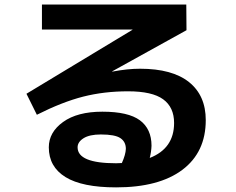

<svg xmlns="http://www.w3.org/2000/svg" viewBox="-20 -770 1040 847"><path d="M640.6 -73.2Q748 -115.2 748 -227.5Q748 -296.9 699.7 -332Q651.4 -367.2 544.9 -367.2Q439.5 -367.2 347.2 -343.8Q254.9 -320.3 142.6 -263.7L96.7 -356.4L564.5 -638.7V-639.6H165V-750H801.8L802.7 -636.7L474.6 -455.1L475.6 -454.1Q542 -466.8 597.7 -466.8Q740.2 -466.8 814 -407.7Q887.7 -348.6 887.7 -240.2Q887.7 -98.6 784.7 -21Q681.6 56.6 492.2 56.6Q342.8 56.6 269 11.2Q195.3 -34.2 195.3 -120.1Q195.3 -186.5 258.3 -231.9Q321.3 -277.3 431.6 -277.3Q545.9 -277.3 597.2 -239.3Q648.4 -201.2 648.4 -127Q647.5 -100.6 640.6 -73.2ZM517.6 -50.8Q534.2 -87.9 535.2 -113.3Q535.2 -144.5 511.2 -160.6Q487.3 -176.8 424.8 -176.8Q375 -176.8 348.6 -160.2Q322.3 -143.6 322.3 -120.1Q322.3 -49.8 492.2 -49.8Q496.1 -49.8 504.9 -50.3Q513.7 -50.8 517.6 -50.8Z"/></svg>

Font: Mgen+ 1c bold
Style: Bold
Weight: 700
Designer: [Source Han Sans]
Ryoko NISHIZUKA  (kana & ideographs); Paul D. Hunt (Latin, Greek & Cyrillic); Wenlong ZHANG  (bopomofo
Version: Version 1.059.20150602